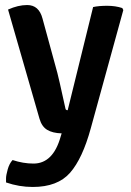

<svg xmlns="http://www.w3.org/2000/svg" viewBox="-20 -524 519 763"><path d="M470 -484 341 -15Q308 106 258.5 162.5Q209 219 110 219Q56 219 4 201Q4 196 4 184.5Q4 173 10.5 149.5Q17 126 30 112Q72 126 113 126Q191 126 221 19L225 6Q189 5 167.5 -8Q146 -21 137 -52L12 -486Q52 -504 88 -504Q135 -504 149 -450L208 -234Q211 -225 240 -93Q241 -86 249 -86L350 -496Q373 -501 406 -501Q439 -501 466 -492Z"/></svg>

Font: Signika Negative
Style: Semibold
Weight: 600
Designer: Anna Giedrys
Foundry: Anna Giedrys
Version: Version 1.001